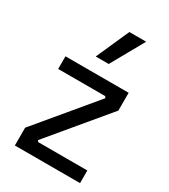

<svg xmlns="http://www.w3.org/2000/svg" viewBox="-197 -905 882 1000"><g transform="rotate(30 244.0 -405.0)"><path d="M58 0V-107L349 -456V-440L333 -464L346 -458H54V-534H434V-427L143 -78V-92L161 -67L147 -76H450V0ZM191 -612 279 -810H380L269 -612Z"/></g></svg>

Font: SVN-Sora Variable
Style: Regular
Weight: 400
Designer: Jonathan Barnbrook, Julián Moncada
Foundry: Barnbrook Fonts
Version: Version 2.000 - Viet hoa boi STYLEno.1 Fonts